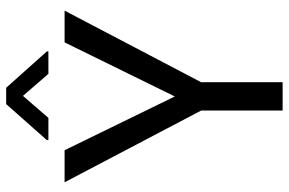

<svg xmlns="http://www.w3.org/2000/svg" viewBox="-178 -764 941 626"><g transform="rotate(-90 293.0 -450.5)"><path d="M439 -768.6V-763.7H365.7L293.9 -846.7L222.2 -763.7H149.9V-769L267.1 -901.4H320.3ZM292 -351.6 468.3 -710.9H571.8L338.4 -265.6V0H246.1V-265.6L12.2 -710.9H116.7Z"/></g></svg>

Font: Robert Sans Medium
Style: Regular
Weight: 500
Designer: Christian Robertson (extended by Adam Twardoch)
Foundry: Google
Version: Version 12.135;April 2, 2019;FontCreator 11.5.0.2425 64-bit;